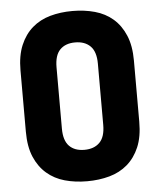

<svg xmlns="http://www.w3.org/2000/svg" viewBox="-53 -777 688 828"><g transform="rotate(-5 291.5 -362.5)"><path d="M291 6Q239 6 194.5 -6.5Q150 -19 117 -47.5Q84 -76 65 -120.5Q46 -165 46 -230V-495Q46 -559 65 -604Q84 -649 117 -677.5Q150 -706 194.5 -718.5Q239 -731 291 -731Q343 -731 388 -718.5Q433 -706 466 -677.5Q499 -649 518 -604Q537 -559 537 -495V-230Q537 -165 518 -120.5Q499 -76 466 -47.5Q433 -19 388 -6.5Q343 6 291 6ZM381 -495Q381 -547 357 -571Q333 -595 291 -595Q249 -595 225.5 -571Q202 -547 202 -495V-230Q202 -178 225.5 -154Q249 -130 291 -130Q333 -130 357 -154Q381 -178 381 -230Z"/></g></svg>

Font: AkaAcidDosis
Style: ExtraBold
Weight: 800
Designer: Edgar Tolentino, Pablo Impallari, Igino Marini, Aka-Acid
Foundry: Edgar Tolentino, Pablo Impallari, Igino Marini, Aka-Acid
Version: Version 1.007